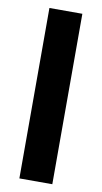

<svg xmlns="http://www.w3.org/2000/svg" viewBox="-85 -781 437 821"><g transform="rotate(10 133.0 -370.0)"><path d="M204 -740V0H61V-740Z"/></g></svg>

Font: Pathway Extreme Condensed
Style: Bold
Weight: 700
Width: 3
Version: Version 1.001;gftools[0.9.26]